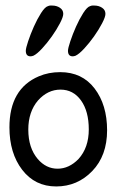

<svg xmlns="http://www.w3.org/2000/svg" viewBox="-20 -661 406 692"><path d="M73 -458ZM208 -611Q208 -600 196 -577Q184 -554 167 -530Q150 -506 131.5 -486Q113 -466 100 -460Q94 -458 90 -458Q73 -458 73 -478Q73 -487 81.5 -512.5Q90 -538 102 -565Q114 -592 128 -614Q142 -636 153 -639Q158 -641 161 -641Q164 -641 168 -641Q184 -641 196 -633Q208 -625 208 -611ZM360 -611Q360 -600 348 -577Q336 -554 319 -530Q302 -506 283.5 -486Q265 -466 252 -460Q246 -458 242 -458Q225 -458 225 -478Q225 -487 233.5 -512.5Q242 -538 254 -565Q266 -592 280 -614Q294 -636 305 -639Q310 -641 313 -641Q316 -641 320 -641Q336 -641 348 -633Q360 -625 360 -611ZM120 -386Q155 -401 197 -401Q276 -401 321 -342Q366 -283 366 -191.5Q366 -100 312.5 -44.5Q259 11 182.5 11Q106 11 60 -49Q14 -109 14 -202Q14 -341 120 -386ZM117 -299Q82 -258 82 -194Q82 -128 116 -88Q146 -53 187.5 -53Q229 -53 263 -88Q300 -129 300 -194.5Q300 -260 272 -299Q244 -338 198 -338Q152 -338 117 -299Z"/></svg>

Font: Scratch Savers
Style: Book
Weight: 400
Designer: Pablo Impallari, Rodrigo Fuenzalida, Brenda Gallo
Foundry: Pablo Impallari, Rodrigo Fuenzalida, Brenda Gallo
Version: Version 4.0b1